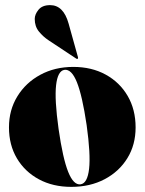

<svg xmlns="http://www.w3.org/2000/svg" viewBox="-20 -719 564 749"><path d="M266 -458Q337.5 -458 392.2 -428Q447 -398 478 -344.8Q509 -291.5 509 -222Q509 -154 476.8 -101.8Q444.5 -49.5 388 -19.8Q331.5 10 258 10Q186.5 10 131.8 -19.5Q77 -49 46 -101.2Q15 -153.5 15 -222Q15 -290 47.8 -343.2Q80.5 -396.5 137.2 -427.2Q194 -458 266 -458ZM294.5 0Q321 -4 327.5 -60Q334 -116 318 -231Q301 -346 280 -398.2Q259 -450.5 231 -446.5Q205 -442 198.8 -386.5Q192.5 -331 208.5 -216Q225 -101 246 -48.5Q267 4 294.5 0ZM247.5 -627.5 284 -496.5Q285 -491.5 284 -490.5Q281.5 -488 278 -490L170 -561.5Q148 -576 131.8 -596Q115.5 -616 115.5 -645Q115.5 -663 130.2 -681Q145 -699 175.5 -699Q227.5 -699 247.5 -627.5Z"/></svg>

Font: Fraunces 144pt S000 Black
Style: Regular
Weight: 900
Version: Version 1.000; ttfautohint (v1.8.3)